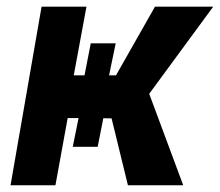

<svg xmlns="http://www.w3.org/2000/svg" viewBox="-20 -548 651 568"><path d="M610.8 -528.3 421.4 -270.5 522 0H358.4L310.1 -197.8L285.6 -198.2L269 -113.8H195.3L212.4 -198.7H180.2L144 0H11.2L103 -528.3H235.8L198.2 -325.2H230L248.5 -419.9H322.3L302.7 -325.2H323.2L438.5 -528.3Z"/></svg>

Font: Roboto Mono
Style: Bold Italic
Weight: 700
Designer: Google
Version: Version 2.000985; 2015; ttfautohint (v1.3)